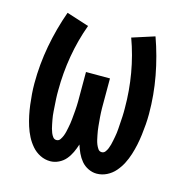

<svg xmlns="http://www.w3.org/2000/svg" viewBox="-85 -608 671 696"><g transform="rotate(15 250.0 -260.0)"><path d="M163 8Q143 8 125 -1Q107 -10 94 -25Q81 -40 72 -57.5Q63 -75 57 -94Q51 -113 47 -132Q43 -151 40.5 -171Q38 -191 36.5 -210.5Q35 -230 35 -250Q35 -321 48 -391Q61 -461 85 -528L169 -501Q147 -441 136 -377Q125 -313 125 -248Q125 -240 125 -232.5Q125 -225 125.5 -217Q126 -209 126.5 -201Q127 -193 127.5 -185.5Q128 -178 128.5 -170Q129 -162 130 -154Q131 -146 132.5 -138.5Q134 -131 135.5 -123Q137 -115 139 -107.5Q141 -100 144 -92.5Q147 -85 152 -78.5Q157 -72 165 -72Q174 -72 179 -79.5Q184 -87 187 -94.5Q190 -102 192 -110.5Q194 -119 195.5 -127Q197 -135 198.5 -143.5Q200 -152 200.5 -160Q201 -168 202 -176.5Q203 -185 203.5 -193.5Q204 -202 204.5 -210Q205 -218 205 -226.5Q205 -235 205 -243.5Q205 -252 205 -260V-338H295V-260Q295 -252 295 -243.5Q295 -235 295 -226.5Q295 -218 295.5 -210Q296 -202 296.5 -193.5Q297 -185 298 -176.5Q299 -168 299.5 -160Q300 -152 301.5 -143.5Q303 -135 304.5 -127Q306 -119 308 -110.5Q310 -102 313 -94.5Q316 -87 321 -79.5Q326 -72 335 -72Q343 -72 348 -78.5Q353 -85 356 -92.5Q359 -100 361 -107.5Q363 -115 364.5 -123Q366 -131 367.5 -138.5Q369 -146 370 -154Q371 -162 371.5 -170Q372 -178 372.5 -185.5Q373 -193 373.5 -201Q374 -209 374.5 -217Q375 -225 375 -232.5Q375 -240 375 -248Q375 -313 364 -377Q353 -441 331 -501L415 -528Q439 -461 452 -391Q465 -321 465 -250Q465 -230 463.5 -210.5Q462 -191 459.5 -171Q457 -151 453 -132Q449 -113 443 -94Q437 -75 428 -57.5Q419 -40 406 -25Q393 -10 375 -1Q357 8 337 8Q321 8 305.5 0.5Q290 -7 279.5 -19.5Q269 -32 262 -47Q255 -62 250 -78Q245 -62 238 -47Q231 -32 220.5 -19.5Q210 -7 194.5 0.5Q179 8 163 8Z"/></g></svg>

Font: Iosevka Curly Slab Medium
Style: Regular
Weight: 500
Monospace: yes
Designer: Belleve Invis
Foundry: Belleve Invis
Version: Version 22.1.2; ttfautohint (v1.8.4)